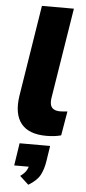

<svg xmlns="http://www.w3.org/2000/svg" viewBox="-64 -740 477 1065"><g transform="rotate(5 174.0 -207.5)"><path d="M212 11Q114 11 71.5 -42Q29 -95 44 -196L125 -705H303L222 -199Q219 -176 223.5 -161Q228 -146 241.5 -138.5Q255 -131 276 -131Q286 -131 296.5 -132Q307 -133 317 -134L294 1Q277 6 256.5 8.5Q236 11 212 11ZM136 290 87 245Q111 228 121 210.5Q131 193 135 170L166 190H49L68 65H238L225 150Q218 196 200.5 229Q183 262 136 290Z"/></g></svg>

Font: Nunito Sans 12pt Black
Style: Italic
Weight: 900
Italic angle: -9°
Designer: Vernon Adams
Foundry: Vernon Adams
Version: Version 3.101;gftools[0.9.27]